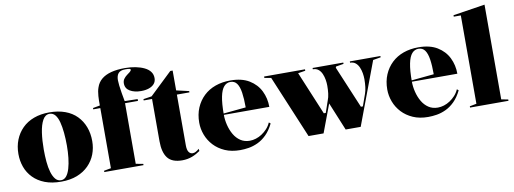

<svg xmlns="http://www.w3.org/2000/svg" viewBox="-61 -1088 3875 1447"><g transform="rotate(-10 1877.0 -365.0)"><path d="M312 -515Q380 -515 433 -495.5Q486 -476 521.5 -439.5Q557 -403 575.5 -354Q594 -305 594 -246Q594 -193 576 -146Q558 -99 522 -62.5Q486 -26 433.5 -5.5Q381 15 312 15Q240 15 187 -5.5Q134 -26 98.5 -62.5Q63 -99 46 -146Q29 -193 29 -246Q29 -305 48.5 -354Q68 -403 104.5 -439.5Q141 -476 193.5 -495.5Q246 -515 312 -515ZM312 -504Q279 -504 259.5 -468.5Q240 -433 231.5 -374.5Q223 -316 223 -246Q223 -198 227 -152.5Q231 -107 241.5 -72Q252 -37 269 -16.5Q286 4 312 4Q336 4 352.5 -16Q369 -36 379.5 -71.5Q390 -107 395 -152Q400 -197 400 -246Q400 -298 395.5 -344.5Q391 -391 381.5 -427Q372 -463 355 -483.5Q338 -504 312 -504Z M643 0V-10L697 -20V-480H643V-490L697 -500Q696 -535 698.5 -572.5Q701 -610 711 -637Q723 -673 751.5 -697Q780 -721 825 -733Q870 -745 931 -745Q975 -745 1012.5 -737.5Q1050 -730 1079 -716Q1108 -702 1123.5 -681Q1139 -660 1139 -632Q1139 -606 1124 -588.5Q1109 -571 1083 -562Q1057 -553 1023 -553Q972 -553 938 -573Q904 -593 904 -632Q904 -652 914 -666Q924 -680 938 -690.5Q952 -701 962.5 -709Q973 -717 973 -726Q973 -731 964 -733Q955 -735 933 -735Q895 -735 879.5 -716.5Q864 -698 864 -664Q864 -649 867 -622.5Q870 -596 875.5 -564Q881 -532 887 -500L986 -498V-484H887V-20L943 -10V0Z M1238 15Q1160 15 1126.5 -28Q1093 -71 1093 -157V-480H1029V-490L1093 -500L1265 -664H1283V-512L1379 -490V-480H1283V-92Q1283 -56 1294.5 -40Q1306 -24 1324 -24Q1337 -24 1349 -31Q1361 -38 1374 -49L1376 -32Q1363 -23 1347 -14Q1331 -5 1314 1.5Q1297 8 1277.5 11.5Q1258 15 1238 15Z M1697 -515Q1785 -515 1841.5 -480.5Q1898 -446 1925.5 -390Q1953 -334 1953 -268H1602V-278L1777 -295Q1777 -362 1770 -408.5Q1763 -455 1745.5 -479.5Q1728 -504 1696 -504Q1667 -504 1646.5 -481Q1626 -458 1615.5 -406.5Q1605 -355 1605 -270Q1605 -230 1615 -189.5Q1625 -149 1644.5 -115.5Q1664 -82 1694 -62Q1724 -42 1765 -42Q1788 -42 1812 -49.5Q1836 -57 1858 -71.5Q1880 -86 1898.5 -106Q1917 -126 1929 -153L1941 -143Q1916 -92 1884 -60.5Q1852 -29 1816.5 -12.5Q1781 4 1746.5 9.5Q1712 15 1681 15Q1615 15 1565 -7Q1515 -29 1481 -65.5Q1447 -102 1429.5 -148Q1412 -194 1412 -242Q1412 -305 1433.5 -355.5Q1455 -406 1493 -442Q1531 -478 1583 -496.5Q1635 -515 1697 -515Z M2494 -480 2633 -149H2648L2680 -239Q2688 -261 2691.5 -289.5Q2695 -318 2695 -349Q2695 -371 2691 -395Q2687 -419 2677.5 -441Q2668 -463 2651.5 -476.5Q2635 -490 2610 -490V-500H2844V-490L2785 -480L2605 0H2490L2397 -226ZM2206 0 2005 -480 1954 -489V-500H2267V-489L2211 -480L2349 -149H2364L2395 -239Q2404 -261 2407.5 -289.5Q2411 -318 2411 -349Q2411 -371 2407 -395Q2403 -419 2393.5 -441Q2384 -463 2367.5 -476.5Q2351 -490 2325 -490V-500H2560V-490L2501 -480L2321 0Z M3136 -515Q3224 -515 3280.5 -480.5Q3337 -446 3364.5 -390Q3392 -334 3392 -268H3041V-278L3216 -295Q3216 -362 3209 -408.5Q3202 -455 3184.5 -479.5Q3167 -504 3135 -504Q3106 -504 3085.5 -481Q3065 -458 3054.5 -406.5Q3044 -355 3044 -270Q3044 -230 3054 -189.5Q3064 -149 3083.5 -115.5Q3103 -82 3133 -62Q3163 -42 3204 -42Q3227 -42 3251 -49.5Q3275 -57 3297 -71.5Q3319 -86 3337.5 -106Q3356 -126 3368 -153L3380 -143Q3355 -92 3323 -60.5Q3291 -29 3255.5 -12.5Q3220 4 3185.5 9.5Q3151 15 3120 15Q3054 15 3004 -7Q2954 -29 2920 -65.5Q2886 -102 2868.5 -148Q2851 -194 2851 -242Q2851 -305 2872.5 -355.5Q2894 -406 2932 -442Q2970 -478 3022 -496.5Q3074 -515 3136 -515Z M3684 -20 3736 -10V0H3442V-10L3494 -20V-696H3440V-707L3684 -745Z"/></g></svg>

Font: Kalnia Thin SemiBold
Style: Regular
Weight: 600
Version: Version 1.105